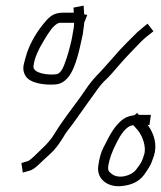

<svg xmlns="http://www.w3.org/2000/svg" viewBox="-20 -671 572 682"><path d="M61 -58 86 -65C94 -67 104 -74 116 -85C128 -96 142 -110 159 -125C176 -140 191 -161 205 -184C213 -198 222 -210 231 -221C250 -246 273 -280 292 -306L325 -352C335 -366 345 -378 356 -388C367 -398 383 -416 405 -442C423 -463 438 -478 456 -497L481 -523C488 -530 494 -535 500 -540L525 -560L504 -587L480 -567C473 -562 465 -554 456 -545L431 -520C422 -511 414 -502 406 -494L352 -433C331 -409 318 -399 296 -370L264 -324C233 -281 202 -243 173 -195C163 -178 147 -159 126 -140C113 -128 93 -106 80 -99L56 -92ZM454 -226C458 -221 463 -216 469 -209C485 -190 501 -150 492 -122C484 -97 484 -95 463 -68C448 -47 400 -33 376 -54C366 -62 362 -66 365 -84C368 -104 377 -131 394 -164C406 -188 428 -226 454 -226ZM458 -262C445 -260 434 -257 426 -253C404 -241 383 -216 364 -179C360 -172 355 -161 347 -146C339 -131 333 -110 329 -82C322 -34 365 -2 419 -11C450 -15 474 -27 491 -49C507 -71 516 -87 519 -96L527 -118C538 -155 530 -192 505 -227H511L516 -263H473L467 -270ZM99 -437C103 -468 118 -498 140 -534C152 -553 169 -583 190 -590H243C243 -584 243 -578 242 -573L238 -550C237 -542 235 -533 233 -524C226 -495 221 -475 209 -443C200 -419 190 -407 177 -407C155 -404 95 -409 99 -437ZM242 -626H209C180 -626 166 -621 146 -600C114 -564 91 -526 76 -484C74 -478 72 -470 69 -460C61 -434 60 -419 71 -401C86 -376 136 -368 176 -371C196 -372 213 -383 227 -403C242 -424 256 -464 268 -522C270 -532 272 -540 274 -549L277 -572C278 -578 279 -584 279 -590L290 -618L279 -620L277 -651L241 -644Z"/></svg>

Font: Reckless Catfish
Style: It
Weight: 400
Foundry: Cannot Into Space Fonts
Version: Version 0.2894